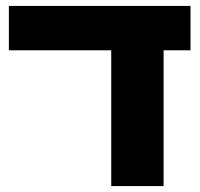

<svg xmlns="http://www.w3.org/2000/svg" viewBox="-20 -629 675 649"><path d="M356 0H533V-459H624V-609H10V-459H356Z"/></svg>

Font: Noto Sans Hebrew Condensed Black
Style: Regular
Weight: 900
Width: 3
Designer: Monotype Design Team
Foundry: Monotype Imaging Inc.
Version: Version 2.004